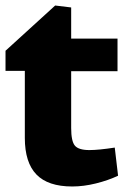

<svg xmlns="http://www.w3.org/2000/svg" viewBox="-40 -663 476 696"><path d="M50 -163V-406H-20V-479L160 -643L218 -636V-523H386V-405H218V-199Q218 -151 231.5 -135Q245 -119 284 -119Q317 -119 376 -128L388 -26Q352 -9 307.5 2Q263 13 222 13Q134 13 92 -30.5Q50 -74 50 -163Z"/></svg>

Font: Suez One
Style: Regular
Weight: 400
Designer: Michal Sahar
Foundry: Hagilda
Version: Version 1.001